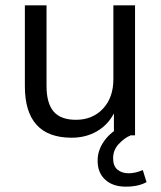

<svg xmlns="http://www.w3.org/2000/svg" viewBox="-20 -506 601 718"><path d="M248 9Q73 9 73 -184V-486H154V-185Q154 -120 180.5 -89Q207 -58 264 -58Q326 -58 365 -99.5Q404 -141 404 -210V-486H485V0H406V-82Q383 -38 341.5 -14.5Q300 9 248 9ZM450 192Q402 192 373.5 166Q345 140 345 95Q345 55 370.5 20Q396 -15 440 -36L469 0Q445 10 424 32.5Q403 55 403 86Q403 115 419.5 128.5Q436 142 461 142Q486 142 514 130L528 175Q498 192 450 192Z"/></svg>

Font: Nunito Sans
Style: Regular
Weight: 400
Designer: Vernon Adams
Foundry: Vernon Adams
Version: Version 3.101; ttfautohint (v1.8.4.7-5d5b);gftools[0.9.27]